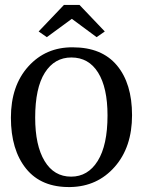

<svg xmlns="http://www.w3.org/2000/svg" viewBox="-20 -747 576 775"><path d="M169 -597 136 -620 238 -727H301L403 -620L370 -597L270 -671ZM264 8Q147 10 85.5 -66Q24 -142 24 -272Q24 -401 94.5 -479Q165 -557 274 -556Q391 -556 452 -483Q513 -410 513 -282Q513 -153 443 -73.5Q373 6 264 8ZM268 -515Q200 -515 161 -453.5Q122 -392 122 -272Q122 -160 160 -97Q198 -34 267 -34Q335 -34 374.5 -97.5Q414 -161 414 -281Q414 -393 376 -454Q338 -515 268 -515Z"/></svg>

Font: Aikya Medium
Style: Regular
Weight: 500
Designer: Neelakash Kshetrimayum (Latin subset based on Merriweather by Eben Sorkin)
Foundry: Brand New Type
Version: Version 1.00 b005